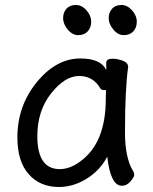

<svg xmlns="http://www.w3.org/2000/svg" viewBox="-20 -727 615 771"><path d="M219.7 -47.9Q261.7 -47.9 302.7 -79.1Q404.8 -152.8 404.8 -330.1L405.8 -365.2H397Q387.7 -365.2 382.8 -372.1Q354 -421.9 297.9 -421.9Q240.7 -421.9 185.3 -352.1Q129.9 -282.2 129.9 -180.2Q129.9 -47.9 219.7 -47.9ZM216.8 23.9Q140.6 23.9 95.2 -27.6Q49.8 -79.1 49.8 -174.8Q49.8 -301.8 127.7 -397Q205.6 -492.2 302.7 -492.2Q384.8 -492.2 406.7 -445.8V-475.1Q406.7 -491.2 431.6 -491.2Q451.7 -491.2 473.1 -483.2Q494.6 -475.1 494.6 -458Q481.9 -368.2 481.9 -194.8Q481.9 -91.8 515.6 -38.1Q519 -32.2 519 -24.9Q519 -16.1 503.9 1.5Q488.8 19 469.7 19Q423.8 19 410.6 -98.1Q382.8 -43.9 328.9 -10Q274.9 23.9 216.8 23.9ZM332.3 -601.1Q318.4 -585.9 294.4 -585.9Q270.5 -585.9 252 -608.4Q233.4 -630.9 233.4 -653.8Q233.4 -676.8 246.8 -691.9Q260.3 -707 284.4 -707Q308.6 -707 327.4 -685.5Q346.2 -664.1 346.2 -640.1Q346.2 -616.2 332.3 -601.1ZM515.4 -601.1Q501.5 -585.9 477.5 -585.9Q453.6 -585.9 435.1 -608.4Q416.5 -630.9 416.5 -653.8Q416.5 -676.8 429.9 -691.9Q443.4 -707 467.3 -707Q491.2 -707 510.3 -685.5Q529.3 -664.1 529.3 -640.1Q529.3 -616.2 515.4 -601.1Z"/></svg>

Font: LXGW WenKai GB Screen
Style: Regular
Weight: 400
Designer: LXGW / Fontworks Inc.
Foundry: LXGW / Fontworks Inc.
Version: Version 1.321;February 19, 2024;FontCreator 14.0.0.2901 64-b